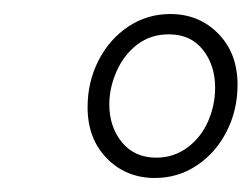

<svg xmlns="http://www.w3.org/2000/svg" viewBox="-20 -704 359 274"><path d="M201 -450Q160 -450 132.5 -478Q105 -506 105 -551Q105 -587 120.5 -617.5Q136 -648 163 -666Q190 -684 223 -684Q264 -684 291.5 -656Q319 -628 319 -583Q319 -547 303.5 -516.5Q288 -486 261 -468Q234 -450 201 -450ZM203 -479Q228 -479 247.5 -493.5Q267 -508 277 -531Q287 -554 287 -579Q287 -611 269.5 -633Q252 -655 221 -655Q195 -655 176 -640.5Q157 -626 146.5 -602.5Q136 -579 136 -555Q136 -523 154 -501Q172 -479 203 -479Z"/></svg>

Font: Source Sans 3 ExtraLight Light
Style: Italic
Weight: 300
Italic angle: -11°
Version: Version 3.052;hotconv 1.1.0;makeotfexe 2.6.0